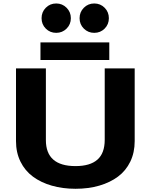

<svg xmlns="http://www.w3.org/2000/svg" viewBox="-20 -1104 890 1134"><path d="M312 -910Q275.5 -910 250.5 -935Q225.5 -960 225.5 -996.5Q225.5 -1033 250.5 -1058.2Q275.5 -1083.5 312 -1083.5Q348 -1083.5 373.2 -1058.2Q398.5 -1033 398.5 -996.5Q398.5 -960 373.2 -935Q348 -910 312 -910ZM536.5 -910Q500.5 -910 475.2 -935Q450 -960 450 -996.5Q450 -1033 475.2 -1058.2Q500.5 -1083.5 536.5 -1083.5Q573 -1083.5 598 -1058.2Q623 -1033 623 -996.5Q623 -960 598 -935Q573 -910 536.5 -910ZM219 -853.5H625.5V-749.5H219ZM426 11Q350 11 285.8 -7.5Q221.5 -26 174.5 -60.8Q127.5 -95.5 101 -149.2Q74.5 -203 74.5 -270.5V-700H251V-276.5Q251 -123 426 -123Q512 -123 555.2 -161Q598.5 -199 598.5 -278V-700H775.5V-270.5Q775.5 -203 749.5 -149.2Q723.5 -95.5 676.8 -60.8Q630 -26 566.2 -7.5Q502.5 11 426 11Z"/></svg>

Font: League Mono Wide
Style: Bold
Weight: 700
Width: 8
Designer: Tyler Finck
Foundry: The League of Moveable Type / Tyler Finck
Version: Version 2.210